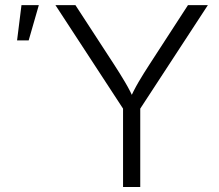

<svg xmlns="http://www.w3.org/2000/svg" viewBox="-20 -748 876 768"><path d="M472.2 0V-313.5L201.7 -727.5H281.7L436.5 -489.7Q460 -453.6 480.2 -419.4Q500.5 -385.3 521 -340.3H493.7Q514.2 -385.7 534.4 -420.2Q554.7 -454.6 577.6 -489.7L731.9 -727.5H811.5L541 -313.5V0ZM48.3 -586.4 65.9 -727.5H135.3L94.7 -586.4Z"/></svg>

Font: Inter 17pt Light
Style: Regular
Weight: 300
Version: Version 4.001;git-66647c0bb